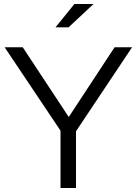

<svg xmlns="http://www.w3.org/2000/svg" viewBox="-20 -935 679 955"><path d="M281 0V-285L3 -700H93L322 -353L550 -700H637L358 -282V0ZM256 -799 350 -915H445L321 -799Z"/></svg>

Font: Red Hat Display VF
Style: Regular
Weight: 300
Designer: Pentagram, MCKL
Foundry: Pentagram, MCKL
Version: Version 1.023